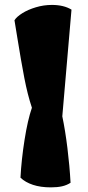

<svg xmlns="http://www.w3.org/2000/svg" viewBox="-20 -767 365 796"><path d="M195.3 -746.6Q244.1 -746.6 276.4 -727.1L238.3 -284.7Q250.5 -226.6 259.5 -153.3Q268.6 -80.1 272.5 -9.3Q256.8 1 237.1 5.4Q217.3 9.8 190.9 9.8Q148.4 9.8 116.7 -0.7Q85 -11.2 64.9 -30.3Q68.8 -105 81.8 -187.3Q94.7 -269.5 112.3 -320.3Q94.2 -374.5 80.8 -444.1Q67.4 -513.7 51.3 -613.8L40 -683.1Q49.3 -697.8 72.8 -712.4Q96.2 -727.1 128.7 -736.8Q161.1 -746.6 195.3 -746.6Z"/></svg>

Font: Fruktur
Style: Regular
Weight: 400
Designer: Viktoriya Grabowska
Foundry: Viktoriya Grabowska
Version: Version 1.004; ttfautohint (v1.4.1)